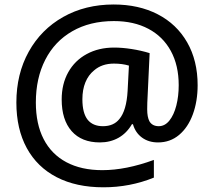

<svg xmlns="http://www.w3.org/2000/svg" viewBox="-20 -735 934 842"><path d="M51.8 -285.2Q51.8 -410.6 106 -508.3Q160.2 -606 257.1 -660.6Q354 -715.3 478.5 -715.3Q588.4 -715.3 671.6 -672.4Q754.9 -629.4 800.8 -549.3Q846.7 -469.2 846.7 -361.3Q846.7 -291 825.7 -233.6Q804.7 -176.3 765.4 -143.3Q726.1 -110.4 672.9 -110.4Q631.8 -110.4 602.8 -131.6Q573.7 -152.8 563 -190.4H558.6Q535.6 -150.9 499.5 -130.6Q463.4 -110.4 418 -110.4Q337.9 -110.4 294.2 -159.9Q250.5 -209.5 250.5 -298.8Q250.5 -366.7 279.3 -418.2Q308.1 -469.7 360.4 -498Q412.6 -526.4 480.5 -526.4Q516.1 -526.4 557.1 -520Q598.1 -513.7 636.2 -502L626 -284.7L625.5 -255.9Q625.5 -221.7 635.3 -203.1Q647.9 -181.6 676.3 -181.6Q703.1 -181.6 722.9 -206.3Q742.7 -231 753.2 -272Q763.7 -313 763.7 -361.3Q763.7 -448.2 729.2 -511.5Q694.8 -574.7 630.9 -608.6Q566.9 -642.6 479.5 -642.6Q374.5 -642.6 297.1 -598.1Q219.7 -553.7 178.5 -472.9Q137.2 -392.1 137.2 -285.6Q137.2 -191.4 171.4 -125Q205.6 -58.6 271 -23.7Q336.4 11.2 428.7 11.2Q532.2 11.2 654.8 -33.7V43.9Q549.8 86.4 433.6 86.4Q314.5 86.4 228.8 42.2Q143.1 -2 97.4 -85.7Q51.8 -169.4 51.8 -285.2ZM503.4 -212.9Q534.7 -250 539.6 -335.9L545.4 -447.3Q516.1 -456.1 479.5 -456.1Q426.8 -456.1 392.6 -426.3Q367.7 -406.2 354.5 -374Q341.3 -341.8 341.3 -299.8Q341.3 -238.8 364.7 -209.5Q387.7 -181.6 431.6 -181.6Q478.5 -181.6 503.4 -212.9Z"/></svg>

Font: Viking Open Sans Light
Style: Bold
Weight: 600
Foundry: Ascender Corporation
Version: Version 2.001